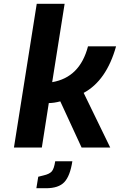

<svg xmlns="http://www.w3.org/2000/svg" viewBox="-20 -783 636 1019"><path d="M175 -763H323L257 -347Q404 -372 447 -537H596Q545 -355 424 -290L565 0H413L300 -245Q266 -236 239 -236L202 0H54ZM183 155 211 148Q242 141 254.5 127Q267 113 273 73H364Q352 151 321.5 183.5Q291 216 224 216H173Z"/></svg>

Font: Exo
Style: Bold Italic
Weight: 700
Italic angle: -9°
Designer: Natanael Gama
Foundry: Natanael Gama
Version: Version 1.500; ttfautohint (v1.6)